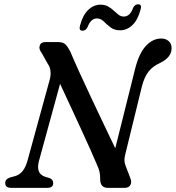

<svg xmlns="http://www.w3.org/2000/svg" viewBox="-20 -902 844 922"><path d="M166.5 -127Q159.5 -100 166 -80.5Q172.5 -61 198.5 -52.5L216 -47.5Q235.5 -41 235.5 -23Q235.5 0 207.5 0H33.5Q5 0 5 -23.5Q5 -42 29 -50L51.5 -56Q95 -67.5 112 -130.5L218.5 -518.5Q224.5 -539.5 222.5 -560Q220.5 -580.5 210 -594.5L179 -649.5Q165.5 -666 170.8 -683Q176 -700 198 -700H260Q283 -700 294.5 -688.5Q306 -677 317.5 -654.5Q335 -612.5 361.5 -554.5Q388 -496.5 418.5 -431.5Q449 -366.5 479 -303.8Q509 -241 533.5 -190L630 -576Q648.5 -647.5 681.2 -682.2Q714 -717 754 -717Q776 -717 790.2 -704.5Q804.5 -692 804 -669.5Q803.5 -626 748 -599.5Q714 -584 694 -559Q674 -534 662 -489.5L581.5 -160.5Q577.5 -145 577.5 -133Q577.5 -121 583.5 -105L605.5 -47.5Q614 -27.5 606.2 -13.8Q598.5 0 579.5 0H497Q461 0 461 -42.5Q461.5 -61.5 457.8 -77.5Q454 -93.5 444.5 -113.5Q433 -141 413.5 -184.8Q394 -228.5 369.5 -281.5Q345 -334.5 319 -390.8Q293 -447 268.5 -499.5ZM557 -756.5Q528.5 -756.5 510.5 -770.8Q492.5 -785 478 -799.2Q463.5 -813.5 445 -813.5Q416 -813.5 400 -771Q391.5 -754.5 376.5 -754.5Q357 -754.5 364.5 -780Q377.5 -829.5 403.8 -854.5Q430 -879.5 462.5 -879.5Q484 -879.5 499 -871Q514 -862.5 526 -851.2Q538 -840 549.2 -831.2Q560.5 -822.5 574.5 -822.5Q604.5 -822.5 619.5 -865Q628 -881.5 643.5 -881.5Q662.5 -881.5 655 -856Q642 -806.5 615.8 -781.5Q589.5 -756.5 557 -756.5Z"/></svg>

Font: Fraunces 9pt S050
Style: Italic
Weight: 400
Italic angle: -16°
Version: Version 1.000; ttfautohint (v1.8.3)